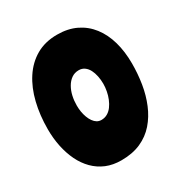

<svg xmlns="http://www.w3.org/2000/svg" viewBox="-154 -746 844 886"><g transform="rotate(-30 268.0 -302.5)"><path d="M240.5 23.5Q196 23.5 160.5 8.8Q125 -6 98 -33.2Q71 -60.5 53.2 -97.2Q35.5 -134 26.2 -178Q17 -222 17 -270.5Q17 -345 32.8 -409.8Q48.5 -474.5 80.5 -523.5Q112.5 -572.5 160.2 -600Q208 -627.5 272 -627.5Q329 -627.5 372.5 -606.5Q416 -585.5 445.8 -547Q475.5 -508.5 490.5 -455.8Q505.5 -403 505.5 -339.5Q505.5 -284.5 497 -231.8Q488.5 -179 469.2 -132.8Q450 -86.5 419.2 -51.2Q388.5 -16 344.2 3.8Q300 23.5 240.5 23.5ZM253.5 -184Q271 -184 285.5 -192.2Q300 -200.5 310.8 -215Q321.5 -229.5 329 -247.8Q336.5 -266 340.2 -286Q344 -306 344 -324.5Q344 -345.5 340 -365.2Q336 -385 328 -400.8Q320 -416.5 307 -426Q294 -435.5 276.5 -435.5Q254.5 -435.5 237.8 -423.8Q221 -412 209.8 -392.5Q198.5 -373 193 -348.8Q187.5 -324.5 187.5 -299Q187.5 -281.5 190.2 -265Q193 -248.5 198.5 -233.8Q204 -219 212 -207.8Q220 -196.5 230.2 -190.2Q240.5 -184 253.5 -184Z"/></g></svg>

Font: Gluten
Style: Bold
Weight: 700
Designer: Tyler Finck
Foundry: Etcetera Type Company
Version: Version 1.204